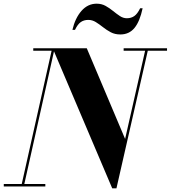

<svg xmlns="http://www.w3.org/2000/svg" viewBox="-58 -1012 926 1042"><path d="M421 -904Q397.5 -904 380.5 -892.2Q363.5 -880.5 349 -850H335Q350 -914 384.2 -953Q418.5 -992 466.5 -992Q493.5 -992 515 -980Q536.5 -968 555.5 -952.5Q574.5 -937 592.5 -925Q610.5 -913 630.5 -913Q654 -913 671 -925Q688 -937 702.5 -967H716Q701 -896 672 -860.5Q643 -825 595 -825Q565.5 -825 543 -837Q520.5 -849 501 -864.5Q481.5 -880 462.2 -892Q443 -904 421 -904ZM-37.5 -13.5H60L222 -736.5H122.5V-750H413L621 -258L729.5 -736.5H613V-750H848.5V-736.5H744L574 10H551L235 -733.5L74 -13.5H188V0H-37.5Z"/></svg>

Font: Bodoni* 16pt
Style: Bold Italic
Weight: 700
Italic angle: -13°
Version: Version 2.3